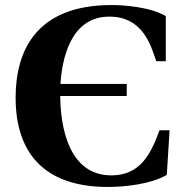

<svg xmlns="http://www.w3.org/2000/svg" viewBox="-20 -727 729 762"><path d="M42 -339C42 -125 151 15 408 15C478 15 582 3 642 -33L653 -210H613C578 -113 535 -31 422 -31C249 -31 220 -231 219 -346H483V-394H220C226 -489 258 -661 414 -661C542 -661 577 -556 600 -484H638V-663C578 -699 473 -707 423 -707C118 -707 42 -519 42 -339Z"/></svg>

Font: Heuristica
Style: Bold
Weight: 700
Version: Version 1.0.1